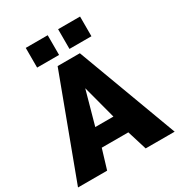

<svg xmlns="http://www.w3.org/2000/svg" viewBox="-216 -1043 1102 1182"><g transform="rotate(-30 335.5 -452.5)"><path d="M199 0H-8L257 -710H415L679 0H473L430 -139H241ZM399 -269 336 -507 270 -269ZM299 -765H143V-905H299ZM529 -765H373V-905H529Z"/></g></svg>

Font: Raleway
Style: Heavy
Weight: 900
Designer: Matt McInerney, Pablo Impallari, Rodrigo Fuenzalida
Foundry: Matt McInerney, Pablo Impallari, Rodrigo Fuenzalida
Version: Version 2.001